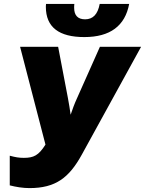

<svg xmlns="http://www.w3.org/2000/svg" viewBox="-20 -954 743 984"><path d="M412 -764C544 -764 621 -821 642 -934H491C481 -880 456 -855 416 -855C378 -855 360 -876 360 -914C360 -920 360 -925 361 -934H216C215 -928 215 -919 215 -919C215 -814 283 -764 412 -764ZM131 10C265 10 334 -43 399 -161L703 -714H492L374 -449C362 -423 351 -393 342 -366C339 -391 333 -424 328 -452L278 -714H83L213 -213C178 -157 152 -145 102 -145C77 -145 60 -148 30 -156V-4C61 4 97 10 131 10Z"/></svg>

Font: Noto Sans Black
Style: Italic
Weight: 900
Italic angle: -12°
Designer: Monotype Design Team
Foundry: Monotype Imaging Inc.
Version: Version 2.013